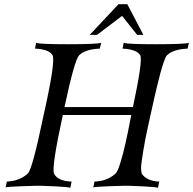

<svg xmlns="http://www.w3.org/2000/svg" viewBox="-20 -898 925 920"><path d="M885 -693 879 -665Q809 -662 780 -633Q774 -627 765.5 -603Q757 -579 749 -549.5Q741 -520 732 -482.5Q723 -445 717 -418Q711 -391 705 -364L699 -337Q699 -336 694.5 -316Q690 -296 686 -277.5Q682 -259 676 -228.5Q670 -198 666.5 -175.5Q663 -153 659 -126Q655 -99 656 -87.5Q657 -76 659 -66Q683 -30 743 -28L737 2Q729 -2 665.5 -5Q602 -8 579 -8Q561 -8 498 -5.5Q435 -3 427 0L433 -28Q494 -30 533 -66Q539 -71 545 -85Q551 -99 557.5 -120.5Q564 -142 569.5 -162.5Q575 -183 581.5 -212.5Q588 -242 592 -261Q596 -280 601.5 -309Q607 -338 609 -347H281Q226 -93 239 -66Q257 -30 323 -28L317 2Q309 -2 245 -5Q181 -8 159 -8Q141 -8 78 -5.5Q15 -3 7 0L13 -28Q72 -30 113 -66Q135 -87 187 -337Q247 -603 232 -633Q216 -662 148 -665L153 -693Q170 -686 304 -686Q445 -686 465 -693L458 -665Q388 -662 359 -633Q337 -610 289 -385H617Q665 -609 652 -633Q635 -662 567 -665L573 -693Q590 -686 724 -686Q865 -686 885 -693ZM667 -731H637L565 -822L445 -731H410L548 -878H590Z"/></svg>

Font: GFS Artemisia
Style: Italic
Weight: 400
Italic angle: -12°
Designer: Takis Katsoulidis and George D. Matthiopoulos
Foundry: George Matthiopoulos and Takis Katsoulidis
Version: Version 1.0